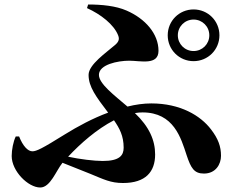

<svg xmlns="http://www.w3.org/2000/svg" viewBox="-20 -793 1040 854"><path d="M726 -636C726 -572 777 -521 841 -521C905 -521 956 -572 956 -636C956 -700 905 -751 841 -751C777 -751 726 -700 726 -636ZM771 -636C771 -675 802 -706 841 -706C880 -706 911 -675 911 -636C911 -597 880 -566 841 -566C802 -566 771 -597 771 -636ZM65 -186H50C39 -163 32 -127 32 -99C32 -32 105 41 159 41C204 41 229 -33 258 -69L381 -20C442 5 472 21 527 21C628 21 670 -29 670 -106C670 -169 644 -229 580 -290C592 -292 603 -293 614 -293C753 -293 785 -179 810 -103C829 -46 843 -21 887 -21C940 -21 963 -63 963 -100C963 -141 951 -175 919 -217C872 -279 782 -333 653 -333C619 -333 583 -328 547 -319C489 -369 420 -420 420 -460C420 -506 504 -523 555 -523C604 -523 685 -501 685 -567C685 -643 626 -710 543 -746C495 -767 432 -773 372 -773L367 -757C429 -729 486 -684 505 -637C511 -622 511 -610 493 -594C453 -559 374 -506 374 -460C374 -407 407 -363 461 -292C393 -267 326 -231 268 -195C167 -132 142 -120 124 -120C104 -120 82 -143 65 -186ZM487 -258C512 -222 530 -188 530 -136C530 -102 512 -77 437 -77C398 -77 334 -85 283 -96C338 -155 411 -219 487 -258Z"/></svg>

Font: Noto Serif SC Black
Style: Regular
Weight: 900
Designer: Ryoko NISHIZUKA 西塚涼子 (kana & ideographs); Frank Grießhammer (Latin, Greek & Cyrillic); Wenlong ZHANG 张文龙 (bopomofo); San
Foundry: Adobe
Version: Version 2.001;hotconv 1.1.0;makeotfexe 2.6.0